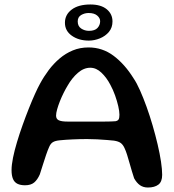

<svg xmlns="http://www.w3.org/2000/svg" viewBox="-20 -816 774 856"><path d="M639.5 20Q619 20 604.2 9.8Q589.5 -0.5 578 -21Q573.5 -34.5 568 -52.8Q562.5 -71 557.2 -90Q552 -109 546.5 -126.2Q541 -143.5 535.5 -155Q528.5 -171 518.2 -178.5Q508 -186 488 -189Q478 -190 457.8 -191.8Q437.5 -193.5 413.5 -194.8Q389.5 -196 368.5 -196Q336.5 -196 303.5 -194.5Q270.5 -193 246.5 -190.5Q226 -188.5 215.8 -182.2Q205.5 -176 199 -160.5Q192.5 -146 185.5 -125.5Q178.5 -105 171.5 -82.5Q164.5 -60 157.5 -38.5Q147 -14.5 132.2 -2.2Q117.5 10 91.5 10Q71.5 10 58 3.5Q44.5 -3 38 -18Q31.5 -33 31.5 -57.5Q31.5 -80.5 38 -112.8Q44.5 -145 55.8 -182.5Q67 -220 80.8 -258.5Q94.5 -297 108.8 -332.8Q123 -368.5 136 -397.2Q149 -426 158.5 -443Q175.5 -474.5 197.2 -503.5Q219 -532.5 245.8 -555.2Q272.5 -578 304.5 -591.2Q336.5 -604.5 375 -604.5Q437 -604.5 486.8 -567Q536.5 -529.5 575 -467.5Q589.5 -446.5 604.2 -413.2Q619 -380 633.5 -339.8Q648 -299.5 660.5 -256.5Q673 -213.5 682.8 -172Q692.5 -130.5 697.8 -95.5Q703 -60.5 703 -36.5Q703 -5.5 686 7.2Q669 20 639.5 20ZM494.5 -275.5Q505.5 -277.5 509 -284Q512.5 -290.5 512.5 -304.5Q512.5 -320 507.2 -342.8Q502 -365.5 493 -390.8Q484 -416 472 -438Q455 -470.5 432 -492.2Q409 -514 382.5 -514Q353.5 -514 327.2 -491.2Q301 -468.5 281 -433.5Q272.5 -419.5 263.5 -401.5Q254.5 -383.5 247 -364.5Q239.5 -345.5 234.8 -328.8Q230 -312 230 -300.5Q230 -285.5 242 -279.8Q254 -274 280.5 -274Q336.5 -274 377.5 -274Q418.5 -274 447.2 -274Q476 -274 494.5 -275.5ZM376 -635Q331 -635 300.2 -656.8Q269.5 -678.5 269.5 -714.5Q269.5 -750.5 299.5 -773.2Q329.5 -796 383 -796Q430 -796 455.8 -774.8Q481.5 -753.5 481.5 -720.5Q481.5 -693 465.8 -674Q450 -655 425.5 -645Q401 -635 376 -635ZM376.5 -678.5Q403 -678.5 414.8 -691.5Q426.5 -704.5 426.5 -721.5Q426.5 -735.5 413.2 -746.8Q400 -758 375 -758Q357 -758 341.8 -749Q326.5 -740 326.5 -720.5Q326.5 -699 342 -688.8Q357.5 -678.5 376.5 -678.5Z"/></svg>

Font: Gluten Thin
Style: Regular
Weight: 400
Version: Version 1.300